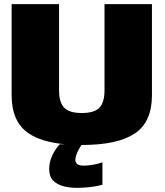

<svg xmlns="http://www.w3.org/2000/svg" viewBox="-20 -695 794 925"><path d="M374 3.5Q546.5 3.5 629.2 -51.8Q712 -107 712 -236.5V-675H483.5V-260Q483.5 -202 459 -176.2Q434.5 -150.5 374 -150.5Q313.5 -150.5 289 -176.5Q264.5 -202.5 264.5 -260V-675H36V-236.5Q36 -107 119 -52Q180.5 -10.5 293 0H267.5Q258 10 246 28Q234 46 225.5 69.5Q217 93 217 120Q217 155.5 236.2 175Q255.5 194.5 285.8 202.2Q316 210 349 210Q378 210 404.2 207.2Q430.5 204.5 449.2 200.8Q468 197 473.5 195V87Q467.5 89.5 452.2 93.5Q437 97.5 418.2 100.2Q399.5 103 382.5 103Q361.5 103 352.2 95.2Q343 87.5 343 75.5Q343 65 348 50.8Q353 36.5 361 22Q367 11 372.5 3.5Q373 3.5 374 3.5Z"/></svg>

Font: Anybody Thin Black
Style: Regular
Weight: 900
Version: Version 1.113;gftools[0.9.25]